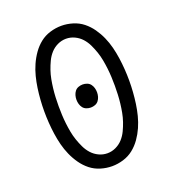

<svg xmlns="http://www.w3.org/2000/svg" viewBox="-128 -781 805 892"><g transform="rotate(-20 275.0 -335.0)"><path d="M275 12Q247 12 219 3.5Q191 -5 169 -22.5Q147 -40 130.5 -63.5Q114 -87 102.5 -113Q91 -139 84 -166.5Q77 -194 73 -222Q69 -250 67 -278.5Q65 -307 65 -335Q65 -363 67 -391.5Q69 -420 73 -448Q77 -476 84 -503.5Q91 -531 102.5 -557Q114 -583 130.5 -606.5Q147 -630 169 -647.5Q191 -665 219 -673.5Q247 -682 275 -682Q303 -682 331 -673.5Q359 -665 381 -647.5Q403 -630 419.5 -606.5Q436 -583 447.5 -557Q459 -531 466 -503.5Q473 -476 477 -448Q481 -420 483 -391.5Q485 -363 485 -335Q485 -307 483 -278.5Q481 -250 477 -222Q473 -194 466 -166.5Q459 -139 447.5 -113Q436 -87 419.5 -63.5Q403 -40 381 -22.5Q359 -5 331 3.5Q303 12 275 12ZM275 -52Q297 -52 317 -61.5Q337 -71 351.5 -87Q366 -103 375.5 -123Q385 -143 392 -163.5Q399 -184 403 -205.5Q407 -227 409.5 -248.5Q412 -270 413 -291.5Q414 -313 414 -335Q414 -357 413 -378.5Q412 -400 409.5 -421.5Q407 -443 403 -464.5Q399 -486 392 -506.5Q385 -527 375.5 -547Q366 -567 351.5 -583Q337 -599 317 -608.5Q297 -618 275 -618Q253 -618 233 -608.5Q213 -599 198.5 -583Q184 -567 174.5 -547Q165 -527 158 -506.5Q151 -486 147 -464.5Q143 -443 140.5 -421.5Q138 -400 137 -378.5Q136 -357 136 -335Q136 -313 137 -291.5Q138 -270 140.5 -248.5Q143 -227 147 -205.5Q151 -184 158 -163.5Q165 -143 174.5 -123Q184 -103 198.5 -87Q213 -71 233 -61.5Q253 -52 275 -52ZM275 -278Q264 -278 253.5 -282Q243 -286 236.5 -294.5Q230 -303 227 -313.5Q224 -324 224 -335Q224 -346 227 -356.5Q230 -367 236.5 -375.5Q243 -384 253.5 -388Q264 -392 275 -392Q286 -392 296.5 -388Q307 -384 313.5 -375.5Q320 -367 323 -356.5Q326 -346 326 -335Q326 -324 323 -313.5Q320 -303 313.5 -294.5Q307 -286 296.5 -282Q286 -278 275 -278Z"/></g></svg>

Font: Lode Term
Style: Regular
Weight: 400
Monospace: yes
Designer: Belleve Invis
Foundry: Belleve Invis
Version: Version 29.2.0